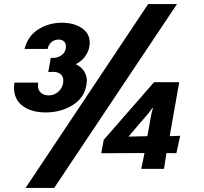

<svg xmlns="http://www.w3.org/2000/svg" viewBox="-20 -833 1004 946"><path d="M49 -402Q49 -342 92.5 -310.5Q136 -279 205 -279Q279 -279 337 -314.5Q395 -350 406 -415Q408 -429 408 -434Q408 -461 394 -482.5Q380 -504 353 -517Q385 -532 403.5 -561Q422 -590 422 -623Q422 -669 382.5 -695Q343 -721 286 -721Q221 -721 169 -688.5Q117 -656 101 -592H215Q218 -611 232.5 -624.5Q247 -638 269 -638Q286 -638 295.5 -628.5Q305 -619 305 -604Q305 -579 286.5 -563.5Q268 -548 243 -548H230L218 -478L241 -479Q265 -479 278.5 -467.5Q292 -456 292 -437Q292 -406 271 -384.5Q250 -363 220 -363Q196 -363 181.5 -376Q167 -389 167 -412Q167 -421 168 -426H51Q49 -410 49 -402ZM852 -813H710L106 93H247ZM665 -221Q710 -271 732 -302Q732 -301 734 -301L732 -295Q722 -259 712 -194Q710 -184 708.5 -176Q707 -168 706 -162Q676 -162 660 -161Q627 -161 614 -160V-161Q614 -161 665 -221ZM692 -79 676 -1H788L800 -79L849 -78L868 -164L816 -162L863 -428H739L491 -144L479 -78Z"/></svg>

Font: Geom ExtraBold
Style: Bold Italic
Weight: 800
Italic angle: -10°
Version: Version 1.102